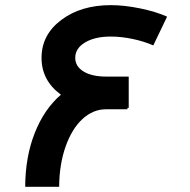

<svg xmlns="http://www.w3.org/2000/svg" viewBox="-20 -720 731 740"><path d="M407.2 -579.1Q345.7 -579.1 307.9 -556.4Q270 -533.7 270 -497.1Q270 -463.9 302.2 -444.3Q334.5 -424.8 390.1 -424.8H476.1V-304.2H471.2V-298.8H388.2Q338.9 -298.8 298.1 -261.5Q257.3 -224.1 232.9 -155.3Q208.5 -86.4 208 0H77.1Q77.6 -116.2 114.3 -208.3Q150.9 -300.3 214.8 -355Q140.1 -409.7 140.1 -497.1Q140.1 -585.9 216.1 -643.1Q292 -700.2 407.2 -700.2Q459 -700.2 519.8 -687.7Q580.6 -675.3 624 -655.8L570.8 -544.9Q535.6 -560.5 491.5 -569.8Q447.3 -579.1 407.2 -579.1Z"/></svg>

Font: Montserrat-Arabic Medium
Style: Regular
Weight: 500
Designer: Mohamed Gaber
Foundry: Kief Type Foundry
Version: Version 5.008;PS 005.008;hotconv 1.0.88;makeotf.lib2.5.64775